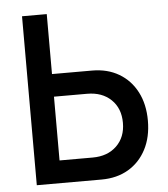

<svg xmlns="http://www.w3.org/2000/svg" viewBox="-51 -739 688 785"><g transform="rotate(-5 293.0 -346.5)"><path d="M68.4 0V-693.4H169.9V-447.3H334Q397.5 -447.3 444.6 -419.4Q491.7 -391.6 517.8 -341.3Q543.9 -291 543.9 -223.6Q543.9 -156.2 517.8 -106Q491.7 -55.7 444.6 -27.8Q397.5 0 334 0ZM169.9 -92.8H305.7Q367.2 -92.8 404.3 -128.7Q441.4 -164.6 441.4 -223.6Q441.4 -283.2 404.3 -318.8Q367.2 -354.5 305.7 -354.5H169.9Z"/></g></svg>

Font: Cascadia Mono PL
Style: Regular
Weight: 400
Monospace: yes
Designer: Aaron Bell
Foundry: Saja Typeworks
Version: Version 2404.023; ttfautohint (v1.8.4)